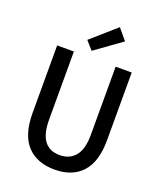

<svg xmlns="http://www.w3.org/2000/svg" viewBox="-159 -976 918 1089"><g transform="rotate(20 300.0 -431.0)"><path d="M301 12Q194 12 134.5 -52Q75 -116 75 -249V-655H176V-243Q176 -75 301 -75Q360 -75 394 -116Q428 -157 428 -243V-655H525V-249Q525 -116 466 -52Q407 12 301 12ZM269 -693 225 -743 374 -874 429 -808Z"/></g></svg>

Font: TypoPRO Source Code Pro
Style: Regular
Weight: 500
Monospace: yes
Designer: Paul D. Hunt, Teo Tuominen
Foundry: Adobe Systems Incorporated
Version: Version 2.010;PS 1.0;hotconv 1.0.84;makeotf.lib2.5.63406